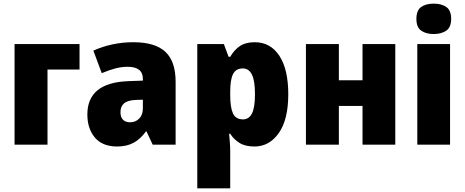

<svg xmlns="http://www.w3.org/2000/svg" viewBox="-20 -795 2554 1055"><path d="M60 0V-553H417V-413H241V0Z M624 10Q543 10 501.5 -39Q460 -88 460 -166Q460 -340 683 -349L765 -352V-362Q765 -428 681 -428Q649 -428 615.5 -419.5Q582 -411 539 -393L493 -517Q597 -563 712 -563Q832 -563 888.5 -510.5Q945 -458 945 -345V0H819L785 -73H782Q752 -31 714 -10.5Q676 10 624 10ZM694 -123Q725 -123 745 -143.5Q765 -164 765 -199V-247L727 -246Q681 -244 661.5 -227Q642 -210 642 -179Q642 -150 656.5 -136.5Q671 -123 694 -123Z M1064 240V-553H1210L1236 -483H1245Q1268 -522 1299 -542.5Q1330 -563 1380 -563Q1466 -563 1515 -488.5Q1564 -414 1564 -277Q1564 -138 1512 -64Q1460 10 1378 10Q1327 10 1295.5 -10Q1264 -30 1245 -60H1239Q1241 -35 1243 -11Q1245 13 1245 37V240ZM1315 -139Q1348 -139 1364.5 -171.5Q1381 -204 1381 -277Q1381 -352 1364 -385.5Q1347 -419 1315 -419Q1276 -419 1260.5 -388Q1245 -357 1245 -292V-271Q1245 -205 1260 -172Q1275 -139 1315 -139Z M1661 0V-553H1842V-354H1972V-553H2152V0H1972V-213H1842V0Z M2363 -608Q2321 -608 2294.5 -626.5Q2268 -645 2268 -691Q2268 -738 2294 -756.5Q2320 -775 2363 -775Q2406 -775 2432.5 -756.5Q2459 -738 2459 -691Q2459 -645 2432 -626.5Q2405 -608 2363 -608ZM2273 0V-553H2453V0Z"/></svg>

Font: Noto Sans SemiCondensed Black
Style: Regular
Weight: 900
Width: 4
Designer: Monotype Design Team
Foundry: Monotype Imaging Inc.
Version: Version 2.013; ttfautohint (v1.8.4.7-5d5b)